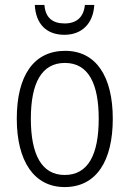

<svg xmlns="http://www.w3.org/2000/svg" viewBox="-20 -748 524 778"><path d="M362 -728H324C319 -678 290 -653 242 -653C192 -653 164 -677 160 -728H121C125 -650 169 -607 241 -607C313 -607 358 -654 362 -728ZM437 -267C437 -437 370 -542 244 -542C117 -542 48 -442 48 -267C48 -95 118 10 242 10C370 10 437 -95 437 -267ZM105 -267C105 -412 149 -493 243 -493C340 -493 380 -406 380 -267C380 -121 337 -39 242 -39C148 -39 105 -123 105 -267Z"/></svg>

Font: Noto Sans Display SemiCondensed Light
Style: Regular
Weight: 300
Width: 4
Designer: Monotype Design Team
Foundry: Monotype Imaging Inc.
Version: Version 1.900